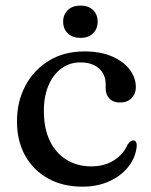

<svg xmlns="http://www.w3.org/2000/svg" viewBox="-20 -668 550 699"><path d="M474.6 -350.3Q474.6 -326.7 458.9 -310.7Q443.2 -294.7 417.4 -294.7Q392.2 -294.7 378.4 -309.1Q364.6 -323.5 364.6 -347V-362.1Q364.6 -397.3 340 -419Q315.4 -440.8 272.4 -440.8Q233.9 -440.8 204 -419.1Q174 -397.4 156.9 -357.8Q139.7 -318.1 139.7 -264.5Q139.7 -199.3 162 -154.2Q184.3 -109 223.3 -85.7Q262.3 -62.3 312.3 -62.3Q359.9 -62.3 394.8 -84.3Q429.7 -106.3 444.7 -142Q451.1 -150.5 455.5 -153.7Q459.8 -156.8 465.3 -156.8Q472.3 -156.8 475.3 -151Q478.2 -145.2 477.9 -137.3Q474.6 -96.4 448.5 -62.5Q422.3 -28.5 378.9 -8.5Q335.5 11.6 279.9 11.6Q209.4 11.6 155.7 -17.9Q102 -47.4 71.9 -100.9Q41.8 -154.4 41.8 -226.3Q41.8 -298.1 72.3 -355.7Q102.8 -413.2 158 -447Q213.3 -480.8 287.7 -480.8Q345.4 -480.8 387.4 -462.8Q429.3 -444.7 452 -415Q474.6 -385.2 474.6 -350.3ZM272.9 -530.1Q244.1 -530.1 227 -546.5Q209.9 -562.8 209.9 -589.1Q209.9 -615.1 227 -631.4Q244.1 -647.7 272.9 -647.7Q302 -647.7 318.8 -631.4Q335.5 -615.1 335.5 -589.1Q335.5 -563.2 318.8 -546.7Q302 -530.1 272.9 -530.1Z"/></svg>

Font: Fraunces
Style: Regular
Weight: 900
Version: Version 1.000;[b76b70a41]